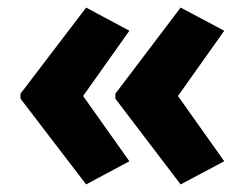

<svg xmlns="http://www.w3.org/2000/svg" viewBox="-20 -530 647 506"><path d="M34 -283 207 -510 321 -449 199 -277 321 -105 207 -44 34 -270ZM284 -283 456 -510 571 -449 449 -277 571 -105 456 -44 284 -270Z"/></svg>

Font: Noto Sans Kannada SemiCondensed ExtraBold
Style: Regular
Weight: 800
Width: 4
Designer: Jelle Bosma - Monotype Design Team
Foundry: Monotype Imaging Inc.
Version: Version 2.005; ttfautohint (v1.8.4.7-5d5b)